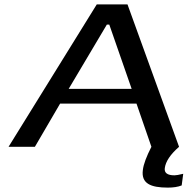

<svg xmlns="http://www.w3.org/2000/svg" viewBox="-20 -669 855 875"><path d="M745 186C769 186 791 183 808 176L815 123C795 128 782 130 775 130C743 130 728 119 731 97C735 67 756 35 796 0L561 -649H421L19 0H139L254 -197H602L670 0C648 43 634 79 631 106C623 167 666 186 745 186ZM580 -264H293L467 -557H478Z"/></svg>

Font: Gamestation Extended
Style: Italic
Weight: 400
Width: 7
Designer: Jonas Hecksher
Foundry: Jonas Hecksher, Playtypeª, e-types AS
Version: Version 1.003